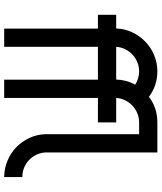

<svg xmlns="http://www.w3.org/2000/svg" viewBox="51 -806 757 899"><g transform="rotate(90 429.5 -356.5)"><path d="M809.1 2.4Q768.6 2 732.7 -12.9Q696.8 -27.8 669.7 -54Q642.6 -80.1 626.2 -115Q609.9 -149.9 608.4 -189.9V-629.4H553.2Q530.3 -629.4 510 -620.8Q489.7 -612.3 474.4 -597.7Q459 -583 449.5 -563.5Q439.9 -543.9 438.5 -522H553.2V-436.5H438.5V2.4H353V-436.5H199.2V2.4H113.8V-436.5H49.3V-522H113.3Q114.7 -562 131.3 -597.2Q147.9 -632.3 175 -658.4Q202.1 -684.6 238 -699.7Q273.9 -714.8 314 -714.8Q380.9 -714.8 433.1 -675.3Q484.9 -714.8 553.2 -714.8H693.8V-189.9Q695.3 -167.5 704.8 -147.9Q714.4 -128.4 729.7 -113.8Q745.1 -99.1 765.6 -90.8Q786.1 -82.5 809.1 -82.5ZM314 -629.4Q291 -629.4 270.8 -620.8Q250.5 -612.3 235.1 -597.7Q219.7 -583 210.2 -563.5Q200.7 -543.9 199.2 -522H352.5Q354 -570.8 376.5 -610.8Q348.1 -629.4 314 -629.4Z"/></g></svg>

Font: Proletarsk
Style: Regular
Weight: 400
Designer: Peter Wiegel, original typeface by Carl Albert Fahrenwaldt 1901
Foundry: Peter Wiegel
Version: Version 1.000 2010 initial release